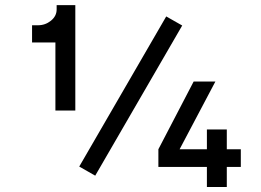

<svg xmlns="http://www.w3.org/2000/svg" viewBox="-20 -743 1039 763"><path d="M200.2 -574.2H107.4V-642.6H130.9Q160.2 -642.6 182.6 -660.9Q205.1 -679.2 205.1 -705.6V-722.7H279.3V-303.7H200.2ZM358.4 -44.9 294.9 -81.1 640.6 -677.7 704.1 -641.6ZM835.9 -418.9 693.8 -149.9H802.2V-228.5H881.3V-149.9H937V-79.6H881.3V0H802.2V-79.6H609.4V-149.9L749.5 -418.9Z"/></svg>

Font: Giphurs Medium
Style: Regular
Weight: 500
Version: Version 0.920; ttfautohint (v1.8.4.7-5d5b)